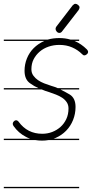

<svg xmlns="http://www.w3.org/2000/svg" viewBox="-20 -750 483 1009"><path d="M396 -280H299Q300 -279 301 -278Q325 -266 347 -253Q377 -234 377 -188Q377 -152 364 -119.5Q351 -87 327.5 -63Q304 -39 272 -25Q267 -23 262 -21H396V-14H236Q219 -11 201 -11Q182 -11 165 -14H0V-21H138Q127 -25 116 -31Q77 -51 51 -88Q47 -94 47 -100Q47 -106 52.5 -112Q58 -118 64 -118Q72 -118 78 -110Q124 -47 202 -47Q230 -47 254.5 -56.5Q279 -66 298 -83Q317 -100 328.5 -124.5Q340 -149 340 -180Q340 -199 330.5 -213Q321 -227 306.5 -236.5Q292 -246 274 -253Q256 -260 238 -266Q217 -272 199 -280H0V-287H182Q159 -297 140 -311Q109 -331 109 -378Q109 -412 121.5 -443Q134 -474 157 -497Q180 -520 213 -535H0V-542H231Q259 -550 292 -550Q323 -550 350 -542H396V-535H371Q407 -520 437 -490Q443 -483 443 -478Q443 -470 436 -464.5Q429 -459 424 -459Q417 -459 412 -465Q389 -488 359 -501Q329 -514 292 -514Q262 -514 235.5 -505Q209 -496 189 -479Q169 -462 157 -439Q145 -416 145 -386Q145 -367 155 -353Q165 -339 179.5 -329Q194 -319 212 -312Q230 -305 249 -299Q267 -294 283 -287H396ZM307 -586Q301 -577 292 -577Q284 -577 278 -584Q272 -591 272 -598Q272 -604 276 -610L362 -722Q366 -726 369.5 -728Q373 -730 376 -730Q383 -730 390.5 -724Q398 -718 398 -711Q398 -705 393 -697ZM396 239H0V232H396Z"/></svg>

Font: Gruenewald VA 1. Klasse
Style: Regular
Weight: 400
Designer: Peter Wiegel
Foundry: Peter Wiegel, nach dem Schriftentwurf von Dr. H. Gr¸newald
Version: Version 0.007